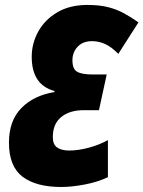

<svg xmlns="http://www.w3.org/2000/svg" viewBox="-20 -744 578 774"><path d="M227.1 9.8Q125.5 9.8 70.8 -31.7Q16.1 -73.2 16.1 -168.9Q16.1 -256.8 65.7 -307.9Q115.2 -358.9 199.2 -373L200.2 -377Q107.9 -401.4 107.9 -515.1Q107.9 -569.3 134.3 -616.9Q160.6 -664.6 210.9 -694.3Q261.2 -724.1 332 -724.1Q380.9 -724.1 416 -715.1Q451.2 -706.1 480.2 -690.2Q509.3 -674.3 538.1 -653.8L457 -526.9Q430.2 -554.2 404.5 -566.2Q378.9 -578.1 351.1 -578.1Q314 -578.1 293 -555.7Q272 -533.2 272 -501Q272 -465.8 291 -454.8Q310.1 -443.8 353 -443.8H410.2L378.9 -299.8H316.9Q260.7 -299.8 226.8 -272.2Q192.9 -244.6 192.9 -190.9Q192.9 -161.6 210.4 -149.4Q228 -137.2 258.8 -137.2Q295.9 -137.2 338.4 -148.7Q380.9 -160.2 415 -179.2V-29.8Q374.5 -10.3 321.5 -0.2Q268.6 9.8 227.1 9.8Z"/></svg>

Font: Open Sans Condensed ExtraBold
Style: Italic
Weight: 800
Width: 3
Italic angle: -12°
Designer: Monotype Design Team
Foundry: Monotype Imaging Inc.
Version: Version 3.003; ttfautohint (v1.8.4)